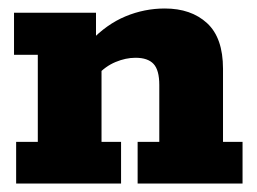

<svg xmlns="http://www.w3.org/2000/svg" viewBox="-20 -432 605 452"><path d="M18 0V-98H69V-303H13V-402H206V-337L193 -335Q231 -375 275.5 -393.5Q320 -412 368 -412Q430 -412 467.5 -377.5Q505 -343 505 -270V-98H551V0H304V-98H355V-232Q355 -267 341.5 -281.5Q328 -296 299 -296Q276 -296 252 -286Q228 -276 209 -255L219 -290V-98H265V0Z"/></svg>

Font: Rokkitt SemiBold ExtraBold
Style: Regular
Weight: 800
Version: Version 3.103